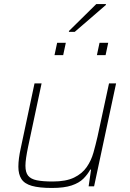

<svg xmlns="http://www.w3.org/2000/svg" viewBox="-20 -923 644 951"><path d="M237 8Q174 8 137.5 -2.5Q101 -13 86 -36.5Q71 -60 71 -97Q71 -117 74 -140Q77 -163 83 -190L151 -510H186L119 -195Q113 -166 109.5 -142.5Q106 -119 106 -102Q106 -69 119.5 -52.5Q133 -36 162.5 -30Q192 -24 241 -24Q307 -24 347 -43.5Q387 -63 409.5 -95.5Q432 -128 443 -167.5Q454 -207 463 -246L520 -510H555L446 0H419L431 -83H427Q414 -59 393 -38Q372 -17 335 -4.5Q298 8 237 8ZM460 -650 473 -711H516L503 -650ZM250 -650 263 -711H306L293 -650ZM321 -765 322 -770 457 -903H505L504 -898L350 -765Z"/></svg>

Font: Saira Thin
Style: Italic
Weight: 100
Italic angle: -12°
Designer: Hector Gatti with collaboration of the Omnibus-Type team
Foundry: Omnibus-Type
Version: Version 1.101